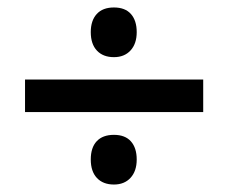

<svg xmlns="http://www.w3.org/2000/svg" viewBox="-20 -609 611 514"><path d="M285 -456Q313 -456 329.5 -474Q346 -492 346 -523Q346 -554 330.5 -571.5Q315 -589 285 -589Q255 -589 239 -571.5Q223 -554 223 -523Q223 -491 239.5 -473.5Q256 -456 285 -456ZM524 -396H47V-309H524ZM285 -115Q313 -115 329.5 -133Q346 -151 346 -182Q346 -213 330.5 -230.5Q315 -248 285 -248Q255 -248 239 -231Q223 -214 223 -182Q223 -150 239.5 -132.5Q256 -115 285 -115Z"/></svg>

Font: OpenSansMMV
Style: Semibold
Weight: 600
Designer: Steve Matteson
Foundry: Ascender Corporation
Version: Version 6.000